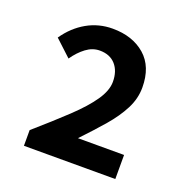

<svg xmlns="http://www.w3.org/2000/svg" viewBox="-91 -973 602 622"><g transform="rotate(20 210.0 -661.5)"><path d="M55 -434V-488Q117 -542 162 -584.5Q207 -627 231 -662Q255 -697 255 -727Q255 -764 235.5 -786Q216 -808 181 -808Q156 -808 134 -791.5Q112 -775 94 -749L38 -801Q67 -843 107.5 -866Q148 -889 196 -889Q265 -889 308 -851.5Q351 -814 351 -742Q351 -704 332.5 -668Q314 -632 282.5 -595.5Q251 -559 211 -517H370V-434Z"/></g></svg>

Font: Noto Sans HK SemiBold
Style: Regular
Weight: 600
Version: Version 2.004-H2;hotconv 1.0.118;makeotfexe 2.5.65603